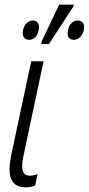

<svg xmlns="http://www.w3.org/2000/svg" viewBox="-20 -794 381 824"><path d="M90 10Q57 10 39 -8.5Q21 -27 21 -69Q21 -92 28 -128L114 -531H167L82 -131Q75 -102 75 -81Q75 -40 108 -40Q124 -40 141 -47L131 2Q113 10 90 10ZM157 -605 159 -617 234 -774H297L295 -766L190 -605ZM105 -623Q90 -623 82.5 -634Q75 -645 79 -665Q83 -684 95 -695Q107 -706 122 -706Q136 -706 143 -695Q150 -684 146 -665Q142 -644 130.5 -633.5Q119 -623 105 -623ZM297 -623Q282 -623 274.5 -634Q267 -645 272 -665Q275 -684 287 -695Q299 -706 314 -706Q328 -706 336 -695.5Q344 -685 340 -665Q335 -645 323 -634Q311 -623 297 -623Z"/></svg>

Font: Noto Sans ExtraCondensed Light
Style: Italic
Weight: 300
Width: 2
Italic angle: -12°
Designer: Monotype Design Team
Foundry: Monotype Imaging Inc.
Version: Version 2.013; ttfautohint (v1.8.4.7-5d5b)